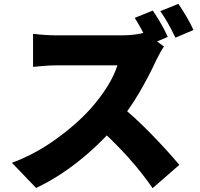

<svg xmlns="http://www.w3.org/2000/svg" viewBox="-20 -897 1040 999"><path d="M853 -705 758 -665Q707 -764 681 -804L775 -842Q824 -770 853 -705ZM987 -741 893 -701Q849 -791 814 -839L908 -877Q953 -812 987 -741ZM792 -582Q755 -501 703.5 -413Q652 -325 589 -251Q495 -142 387.5 -57Q280 28 168 81L42 -50Q159 -93 267 -170Q375 -247 451 -331Q557 -451 591 -557H556H501H437H372H317H280Q246 -557 214 -554.5Q182 -552 173 -551Q157 -549 152 -549V-721Q220 -713 280 -713H322H383H452H520H577H614Q651 -713 683.5 -717.5Q716 -722 734 -728L833 -655Q824 -642 812 -620.5Q800 -599 792 -582ZM913 -39 774 82Q666 -76 487 -238L602 -351Q680 -289 767.5 -199Q855 -109 913 -39Z"/></svg>

Font: Merged Yaku Han JP Black
Style: Regular
Weight: 900
Designer: Ryoko NISHIZUKA 西塚涼子 (kana, bopomofo & ideographs); Paul D. Hunt (Latin, Greek & Cyrillic); Sandoll Communications 산돌커뮤니
Foundry: Adobe
Version: Version 2.004